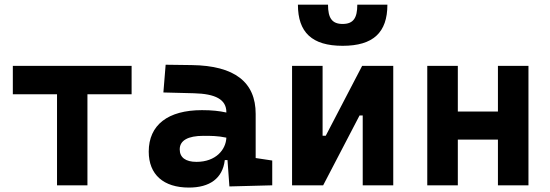

<svg xmlns="http://www.w3.org/2000/svg" viewBox="-20 -803 2384 832"><path d="M227.1 0H358.9V-394.5H550.3V-517.6H35.6V-394.5H227.1Z M974.1 4.9 1159.7 0V-107.4L1087.9 -118.2V-309.6C1087.9 -446.3 998 -518.6 810.5 -521L697.8 -522.5L688 -402.3L820.3 -398.9C913.6 -396.5 960.9 -372.1 960.9 -316.9V-315.4C929.7 -322.3 897.9 -325.7 855 -325.7C708 -325.7 624.5 -261.7 624.5 -146C624.5 -46.4 688.5 9.8 798.8 9.8C888.7 9.8 944.8 -29.8 954.1 -109.4H965.8ZM960.9 -206.5C959 -154.8 915.5 -101.6 831.5 -101.6C784.2 -101.6 758.8 -120.6 758.8 -155.8C758.8 -194.3 794.4 -214.4 861.3 -214.4C895.5 -214.4 923.3 -214.4 960.9 -206.5Z M1245.6 0H1380.4L1538.1 -302.7H1551.8V0H1684.1V-517.6H1549.3L1391.6 -214.8H1377.9V-517.6H1245.6ZM1464.8 -604.5C1597.2 -604.5 1658.7 -662.1 1658.7 -782.7H1528.3C1528.3 -725.6 1511.7 -699.2 1464.8 -699.2C1418.9 -699.2 1401.4 -724.6 1401.4 -782.7H1271C1271 -663.1 1331.5 -604.5 1464.8 -604.5Z M2137.7 0H2270V-517.6H2137.7V-319.8H1963.9V-517.6H1831.5V0H1963.9V-198.2H2137.7Z"/></svg>

Font: CaskaydiaCove Nerd Font
Style: Bold
Weight: 700
Designer: Aaron Bell
Foundry: Saja Typeworks
Version: Version 2111.1;Nerd Fonts 2.3.0